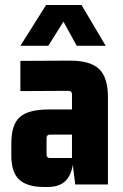

<svg xmlns="http://www.w3.org/2000/svg" viewBox="-20 -733 489 763"><path d="M170 10H155Q88 10 56.5 -19Q25 -48 25 -115V-163Q25 -238 59 -268Q93 -298 175 -298H282V-198H179Q165 -198 165 -184V-119Q165 -105 179 -105H266V-358Q266 -372 252 -372L61 -371V-491L254 -492Q337 -493 373 -459.5Q409 -426 409 -347V0H279L266 -105H271Q271 -53 247 -21.5Q223 10 170 10ZM304 -713 400 -551H285L226 -658H239L172 -551H61L163 -713Z"/></svg>

Font: Gemunu Libre ExtraLight ExtraBold
Style: Regular
Weight: 800
Version: Version 1.100